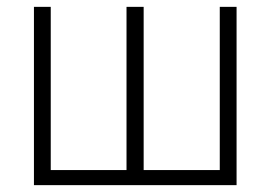

<svg xmlns="http://www.w3.org/2000/svg" viewBox="-20 -540 789 560"><path d="M670 0H79V-520H128V-44H349V-520H399V-44H621V-520H670Z"/></svg>

Font: Raleway
Style: Light
Weight: 300
Designer: Matt McInerney, Pablo Impallari, Rodrigo Fuenzalida
Foundry: Matt McInerney, Pablo Impallari, Rodrigo Fuenzalida
Version: Version 3.000